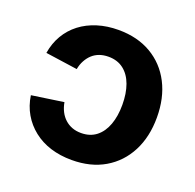

<svg xmlns="http://www.w3.org/2000/svg" viewBox="-104 -655 788 774"><g transform="rotate(20 290.5 -268.0)"><path d="M278.8 10.7Q229.5 10.7 187.7 -2.4Q146 -15.6 114.3 -40.8Q82.5 -65.9 62.3 -100.6Q42 -135.3 35.6 -178.7L172.4 -198.7Q176.3 -176.8 185.3 -159.4Q194.3 -142.1 207.8 -129.9Q221.2 -117.7 238.5 -111.1Q255.9 -104.5 277.3 -104.5Q315.9 -104.5 342.3 -125.2Q368.7 -146 382.1 -182.9Q395.5 -219.7 395.5 -268.1Q395.5 -316.9 382.1 -353.8Q368.7 -390.6 342.3 -411.1Q315.9 -431.6 277.3 -431.6Q256.3 -431.6 238.8 -425.3Q221.2 -418.9 208.3 -407Q195.3 -395 186.3 -378.4Q177.2 -361.8 173.3 -340.8L36.1 -360.4Q43 -403.3 63.2 -437.7Q83.5 -472.2 115.2 -496.6Q147 -521 188.5 -533.9Q230 -546.9 278.8 -546.9Q359.9 -546.9 419.4 -512Q479 -477.1 511.5 -414.1Q543.9 -351.1 543.9 -267.6Q543.9 -184.6 511.5 -121.8Q479 -59.1 419.7 -24.2Q360.4 10.7 278.8 10.7Z"/></g></svg>

Font: Inter 18pt
Style: Bold
Weight: 700
Designer: Rasmus Andersson
Foundry: rsms
Version: Version 4.001;git-66647c0bb